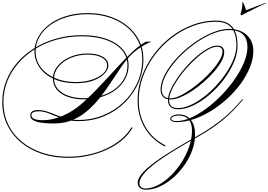

<svg xmlns="http://www.w3.org/2000/svg" viewBox="-131 -1042 2357 1687"><path d="M639 -572Q722 -572 771.5 -543.5Q821 -515 821 -467Q821 -433 789 -397Q757 -361 693.5 -336Q630 -311 535 -311Q422 -311 340.5 -349Q259 -387 215.5 -450.5Q172 -514 172 -590Q172 -654 203.5 -714Q235 -774 295.5 -822Q356 -870 443 -898.5Q530 -927 641 -927Q746 -927 835 -897Q924 -867 990 -812.5Q1056 -758 1092.5 -684.5Q1129 -611 1129 -524Q1129 -415 1086.5 -317Q1044 -219 967 -142.5Q890 -66 786 -22Q682 22 558 22Q498 22 450 9Q402 -4 361 -21Q320 -38 283 -51Q246 -64 207 -64Q178 -64 161.5 -55.5Q145 -47 145 -30Q145 14 247 14Q330 14 418 -23.5Q506 -61 585 -129Q641 -177 698.5 -236Q756 -295 812.5 -356.5Q869 -418 920 -473Q971 -528 1013 -568Q1048 -603 1082.5 -630Q1117 -657 1151 -676H1202Q1164 -664 1113 -632Q1062 -600 1021 -560Q976 -514 933 -452Q890 -390 846 -322Q802 -254 751.5 -189.5Q701 -125 641.5 -72.5Q582 -20 508.5 11.5Q435 43 343 43Q273 43 227 35.5Q181 28 158 12.5Q135 -3 135 -28Q135 -51 152.5 -63Q170 -75 203 -75Q242 -75 282 -62Q322 -49 364.5 -31.5Q407 -14 455 -1Q503 12 558 12Q675 12 776.5 -29.5Q878 -71 955 -144.5Q1032 -218 1075.5 -315Q1119 -412 1119 -524Q1119 -609 1083 -681Q1047 -753 982.5 -806Q918 -859 830.5 -888Q743 -917 639 -917Q542 -917 458.5 -892.5Q375 -868 313 -823.5Q251 -779 216.5 -719.5Q182 -660 182 -590Q182 -511 227.5 -450.5Q273 -390 353 -355.5Q433 -321 536 -321Q612 -321 674 -341Q736 -361 773 -394Q810 -427 810 -467Q810 -511 763.5 -536.5Q717 -562 639 -562Q558 -562 491 -533.5Q424 -505 384 -457Q344 -409 344 -350Q344 -299 377 -260.5Q410 -222 469.5 -200.5Q529 -179 608 -179Q690 -179 759.5 -200.5Q829 -222 880.5 -261Q932 -300 960.5 -353Q989 -406 989 -468Q989 -545 939.5 -602.5Q890 -660 800 -691.5Q710 -723 590 -723Q474 -723 370 -694.5Q266 -666 180 -613Q94 -560 31 -488Q-32 -416 -66.5 -329Q-101 -242 -101 -145Q-101 -39 -59.5 49Q-18 137 58.5 201Q135 265 239.5 300Q344 335 469 335Q560 335 645.5 316.5Q731 298 804.5 263.5Q878 229 934.5 181.5Q991 134 1024 76L1033 81Q999 141 941.5 189.5Q884 238 809 272.5Q734 307 647.5 326Q561 345 469 345Q341 345 235 309Q129 273 51.5 207.5Q-26 142 -68.5 52.5Q-111 -37 -111 -145Q-111 -244 -76 -332.5Q-41 -421 22.5 -494Q86 -567 173.5 -620.5Q261 -674 366.5 -703.5Q472 -733 590 -733Q714 -733 805.5 -700Q897 -667 948 -607.5Q999 -548 999 -468Q999 -404 969.5 -349.5Q940 -295 887.5 -254.5Q835 -214 763.5 -191.5Q692 -169 608 -169Q525 -169 463.5 -191.5Q402 -214 368 -255Q334 -296 334 -350Q334 -412 375 -462Q416 -512 485.5 -542Q555 -572 639 -572ZM1148 625Q1117 625 1098 608Q1079 591 1079 565Q1079 522 1129.5 468Q1180 414 1290.5 340Q1401 266 1581 165Q1665 118 1730 73.5Q1795 29 1849.5 -18Q1904 -65 1954 -121L1997 -169H2007L1964 -121Q1911 -61 1857.5 -13.5Q1804 34 1738.5 79Q1673 124 1583 174Q1411 270 1303 343Q1195 416 1144.5 471Q1094 526 1094 567Q1094 589 1108 601.5Q1122 614 1146 614Q1201 614 1259 583.5Q1317 553 1370 501Q1423 449 1465 383Q1507 317 1531.5 245.5Q1556 174 1556 105Q1556 41 1525.5 7Q1495 -27 1438 -27Q1413 -27 1393.5 -18.5Q1374 -10 1374 1Q1374 11 1386.5 16.5Q1399 22 1420 22Q1479 22 1547.5 -8.5Q1616 -39 1686 -91.5Q1756 -144 1820 -210.5Q1884 -277 1934 -350Q1984 -423 2013.5 -494.5Q2043 -566 2043 -627Q2043 -778 1883 -778Q1825 -778 1758.5 -754Q1692 -730 1625.5 -688Q1559 -646 1499 -593Q1439 -540 1392 -481Q1345 -422 1317.5 -364Q1290 -306 1290 -254Q1290 -217 1309.5 -197.5Q1329 -178 1366 -178Q1401 -178 1447.5 -199.5Q1494 -221 1545.5 -257Q1597 -293 1646.5 -337.5Q1696 -382 1736 -428Q1776 -474 1800 -516Q1824 -558 1824 -589Q1824 -631 1776 -631Q1743 -631 1699 -607Q1655 -583 1608 -542.5Q1561 -502 1516 -452.5Q1471 -403 1434.5 -350Q1398 -297 1376.5 -248.5Q1355 -200 1355 -163Q1355 -92 1433 -92Q1483 -92 1540.5 -117.5Q1598 -143 1655.5 -186.5Q1713 -230 1765 -286Q1817 -342 1858 -403.5Q1899 -465 1922.5 -526Q1946 -587 1946 -640Q1946 -748 1902 -799.5Q1858 -851 1765 -851Q1662 -851 1563 -813.5Q1464 -776 1378 -709.5Q1292 -643 1227 -556Q1162 -469 1125 -368Q1088 -267 1088 -162Q1088 -26 1149 76.5Q1210 179 1323 236L1318 245Q1203 187 1140.5 81Q1078 -25 1078 -162Q1078 -269 1115.5 -371Q1153 -473 1219 -562Q1285 -651 1372 -718Q1459 -785 1559.5 -823Q1660 -861 1765 -861Q1862 -861 1909 -807Q1956 -753 1956 -640Q1956 -582 1933 -518.5Q1910 -455 1869.5 -392.5Q1829 -330 1776.5 -274Q1724 -218 1665.5 -175Q1607 -132 1547.5 -107Q1488 -82 1433 -82Q1390 -82 1367.5 -103Q1345 -124 1345 -163Q1345 -202 1367 -251.5Q1389 -301 1426 -355Q1463 -409 1508.5 -460Q1554 -511 1602.5 -551.5Q1651 -592 1696 -616.5Q1741 -641 1776 -641Q1839 -641 1839 -581Q1839 -547 1815 -503.5Q1791 -460 1751 -413.5Q1711 -367 1661 -323Q1611 -279 1558 -244Q1505 -209 1455 -188.5Q1405 -168 1366 -168Q1325 -168 1302.5 -190.5Q1280 -213 1280 -254Q1280 -307 1307.5 -366.5Q1335 -426 1383 -486Q1431 -546 1492 -600Q1553 -654 1621 -696.5Q1689 -739 1756.5 -763.5Q1824 -788 1883 -788Q1947 -788 1994.5 -764Q2042 -740 2068.5 -696.5Q2095 -653 2095 -595Q2095 -526 2066 -453Q2037 -380 1986.5 -310Q1936 -240 1869.5 -178.5Q1803 -117 1727.5 -70Q1652 -23 1573.5 4Q1495 31 1420 31Q1395 31 1380 22.5Q1365 14 1365 1Q1365 -14 1387 -25.5Q1409 -37 1438 -37Q1506 -37 1544.5 9.5Q1583 56 1583 140Q1583 209 1558 278Q1533 347 1489 409.5Q1445 472 1389.5 520.5Q1334 569 1272 597Q1210 625 1148 625ZM2205 -1018 2206 -1014Q2191 -1008 2159.5 -992.5Q2128 -977 2092.5 -959.5Q2057 -942 2029 -927.5Q2001 -913 1992 -908Q1983 -908 1983 -919Q1988 -936 1993 -958.5Q1998 -981 1998 -1002Q1998 -1007 1998 -1011.5Q1998 -1016 1997 -1020Q1997 -1022 2001 -1022Q2003 -1022 2006 -1019Q2014 -1002 2020 -986.5Q2026 -971 2030 -952Z"/></svg>

Font: Ballet
Style: Regular
Weight: 400
Designer: Maximiliano R. Sproviero
Foundry: Omnibus-Type
Version: Version 1.100